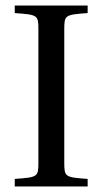

<svg xmlns="http://www.w3.org/2000/svg" viewBox="-20 -670 368 690"><path d="M33 0H295V-27C213 -33 211 -34 211 -87V-563C211 -616 213 -617 295 -623V-650H33V-623C116 -617 118 -616 118 -563V-87C118 -34 116 -33 33 -27Z"/></svg>

Font: erewhon
Style: Regular
Weight: 400
Version: Version 1.0.0